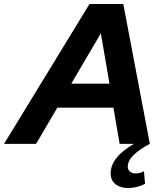

<svg xmlns="http://www.w3.org/2000/svg" viewBox="-80 -720 821 961"><path d="M-59.7 0 368 -700H537.1L670 0Q614.5 29.7 587 57.5Q559.6 85.3 559.6 114.2Q559.6 130.1 570.6 139.1Q581.5 148 600.5 148Q622.2 148 640.4 137L646.1 199.9Q627.8 209.9 605.6 215.6Q583.4 221.2 561.8 221.2Q521.8 221.2 497.8 201.6Q473.8 182 473.8 148.2Q473.8 67.2 590.5 0H518.8L487.7 -181.1H206.9L100.6 0ZM276.7 -301.3H468.1L424.7 -553Z"/></svg>

Font: Red Hat Display VF
Style: Italic
Weight: 300
Italic angle: -12°
Designer: Pentagram, MCKL
Foundry: Pentagram, MCKL
Version: Version 1.010